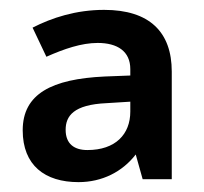

<svg xmlns="http://www.w3.org/2000/svg" viewBox="-20 -742 413 389"><path d="M191 -722C134 -722 85 -706 46 -686L74 -627C110 -643 145 -655 178 -655C218 -655 244 -638 244 -602V-589L192 -587C85 -582 26 -552 26 -478C26 -407 71 -373 139 -373C187 -373 228 -394 255 -429L269 -379H328V-597C328 -677 283 -722 191 -722ZM196 -533 244 -536V-516C244 -470 214 -438 157 -438C131 -438 113 -450 113 -479C113 -507 129 -530 196 -533Z"/></svg>

Font: Noto Sans Arabic UI SmBd
Style: Regular
Weight: 600
Designer: Monotype Design Team, Nadine Chahine and Nizar Qandah
Foundry: Monotype Imaging Inc.
Version: Version 2.010